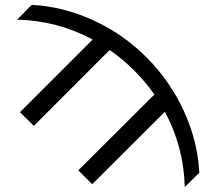

<svg xmlns="http://www.w3.org/2000/svg" viewBox="-20 -760 879 784"><path d="M793.9 -54.7 734.4 3.9Q730.5 -160.2 653.3 -303.7L356.4 -7.8L299.8 -64.5L610.4 -374Q575.2 -424.8 526.9 -473.1Q478.5 -521.5 427.7 -555.7L118.2 -246.1L61.5 -301.8L358.4 -598.6Q214.8 -675.8 49.8 -679.7L109.4 -740.2Q238.3 -733.4 360.8 -677.2Q483.4 -621.1 579.1 -524.9Q674.8 -428.7 731 -306.2Q787.1 -183.6 793.9 -54.7Z"/></svg>

Font: Gen Shin Gothic Normal
Style: Regular
Weight: 300
Designer: [Source Han Sans]
Ryoko NISHIZUKA  (kana & ideographs); Paul D. Hunt (Latin, Greek & Cyrillic); Wenlong ZHANG  (bopomofo
Version: Version 1.002.20150607